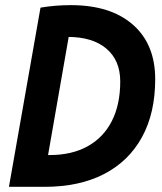

<svg xmlns="http://www.w3.org/2000/svg" viewBox="-20 -723 626 743"><path d="M131.8 0 148.4 -123H172.4Q258.3 -123 319.3 -157Q380.4 -190.9 412.8 -254.6Q445.3 -318.4 445.3 -407.7Q445.3 -489.3 391.8 -534.7Q338.4 -580.1 242.2 -580.1Q192.9 -580.1 145 -570.3L136.7 -693.4Q192.4 -703.1 254.4 -703.1Q408.2 -703.1 494.4 -627.4Q580.6 -551.8 580.6 -416.5Q580.6 -285.6 529.5 -192.4Q478.5 -99.1 382.8 -49.6Q287.1 0 151.9 0ZM14.6 0 136.7 -693.4H265.6L144.5 0Z"/></svg>

Font: Cascadia Mono NF
Style: Italic
Weight: 400
Italic angle: -10°
Monospace: yes
Designer: Aaron Bell
Foundry: Saja Typeworks
Version: Version 2404.023